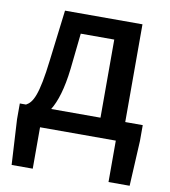

<svg xmlns="http://www.w3.org/2000/svg" viewBox="-83 -621 783 886"><g transform="rotate(10 308.5 -178.0)"><path d="M19 -18 31 194H130V0H485V194H584L595 -18V-92H513V-550H150L121 -314C101 -144 78 -108 48 -92H19ZM222 -290 240 -458H397V-92H166C191 -133 211 -195 222 -290Z"/></g></svg>

Font: Kinto Sans Med
Style: Regular
Weight: 500
Designer: Authors: Ryoko NISHIZUKA  (kana & ideographs); Paul D. Hunt (Latin, Greek & Cyrillic); Wenlong ZHANG  (bopomofo); Sandol
Foundry: Adobe Systems Incorporated, ookami Inc.
Version: Version 0.001